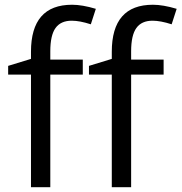

<svg xmlns="http://www.w3.org/2000/svg" viewBox="-20 -785 761 805"><path d="M666 -472.2H529.8V0H448.7V-472.2H353V-508.8L448.7 -538.1V-567.9Q448.7 -765.1 621.1 -765.1Q663.6 -765.1 720.7 -748L699.7 -683.1Q652.8 -698.2 619.6 -698.2Q573.7 -698.2 551.8 -667.7Q529.8 -637.2 529.8 -569.8V-535.2H666ZM327.1 -472.2H190.9V0H109.9V-472.2H14.2V-508.8L109.9 -538.1V-567.9Q109.9 -765.1 282.2 -765.1Q324.7 -765.1 381.8 -748L360.8 -683.1Q314 -698.2 280.8 -698.2Q234.9 -698.2 212.9 -667.7Q190.9 -637.2 190.9 -569.8V-535.2H327.1Z"/></svg>

Font: f0_2797  
Style: Regular
Weight: 400
Foundry: Ascender Corporation
Version: Version 1.10